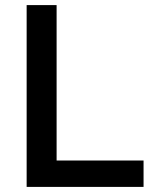

<svg xmlns="http://www.w3.org/2000/svg" viewBox="-20 -733 615 753"><path d="M84.5 0V-713H202V-103.5H543V0Z"/></svg>

Font: Commissioner Medium
Style: Regular
Weight: 500
Designer: Kostas Bartsokas
Foundry: Kostas Bartsokas
Version: Version 1.000; ttfautohint (v1.8.3)